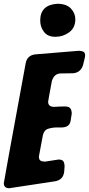

<svg xmlns="http://www.w3.org/2000/svg" viewBox="-65 -1002 471 1017"><path d="M228 -807Q188 -807 168 -833Q148 -859 148 -893Q148 -976 238 -982Q287 -982 310.5 -957Q334 -932 334 -900Q334 -855 301.5 -831Q269 -807 228 -807ZM-16 -5Q-44 -5 -45 -31Q-45 -37 71 -667Q79 -709 122 -714L352 -733Q366 -733 376 -728.5Q386 -724 386 -708Q386 -703 383.5 -693Q381 -683 379 -674.5Q377 -666 375 -658Q363 -618 323 -614Q280 -614 257 -613Q223 -613 210 -574Q190 -468 190 -463Q190 -436 222 -436L241 -437Q246 -438 280 -438Q300 -438 307.5 -428Q315 -418 315 -400L309 -362Q304 -329 265 -327Q262 -327 237.5 -327Q213 -327 190.5 -320Q168 -313 162 -285L141 -173Q141 -156 150 -151Q159 -146 174 -146L245 -157Q265 -157 271 -147Q277 -137 277 -120L275 -92Q270 -50 228 -42Z"/></svg>

Font: Bangerz
Style: Bold
Weight: 700
Designer: vernon adams
Foundry: Vernon Adams
Version: Version 2.10;February 7, 2025;FontCreator 13.0.0.2683 64-bit